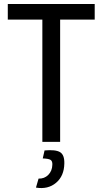

<svg xmlns="http://www.w3.org/2000/svg" viewBox="-20 -710 513 961"><path d="M454 -690V-612H281V0H192V-612H19V-690ZM194 83 203 43Q258 38 280.5 51.5Q303 65 302 108Q301 171 260.5 205Q220 239 160 229L173 184Q202 185 221.5 165.5Q241 146 242 115Q243 97 233.5 90.5Q224 84 194 83Z"/></svg>

Font: exo2condensed_r
Style: Regular
Weight: 400
Width: 3
Designer: Natanael Gama
Version: Version 1.001;PS 001.001;hotconv 1.0.70;makeotf.lib2.5.58329